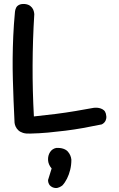

<svg xmlns="http://www.w3.org/2000/svg" viewBox="-20 -672 596 963"><path d="M131 -2Q110 -1 95.5 -5.5Q81 -10 72 -18.5Q63 -27 58.5 -37Q54 -47 53 -56Q50 -114 48 -168Q46 -222 44.5 -274.5Q43 -327 43.5 -380.5Q44 -434 46.5 -491Q49 -548 55 -612Q55 -612 56 -618.5Q57 -625 61 -633.5Q65 -642 75.5 -647.5Q86 -653 104 -652Q122 -650 132 -642Q142 -634 146 -625Q150 -616 151 -608.5Q152 -601 152 -601Q144 -472 143.5 -343.5Q143 -215 150 -88Q208 -94 259.5 -100.5Q311 -107 358 -115Q405 -123 449 -131Q449 -131 454.5 -131.5Q460 -132 468 -131.5Q476 -131 485 -128Q494 -125 501 -119Q508 -113 511 -102Q515 -87 512.5 -76Q510 -65 504.5 -59Q499 -53 494.5 -50.5Q490 -48 490 -48Q442 -38 397 -30Q352 -22 308 -16.5Q264 -11 220.5 -7Q177 -3 131 -2ZM245 268Q232 262 227 253.5Q222 245 221.5 238Q221 231 221 231L239 173Q222 153 221 130.5Q220 108 231 91Q242 74 262 70Q283 69 297.5 74Q312 79 320 88Q328 97 332.5 107.5Q337 118 338 129Q338 156 332 180Q326 204 316 224Q306 244 293 258Q293 258 286.5 262.5Q280 267 269.5 270Q259 273 245 268Z"/></svg>

Font: Sour Gummy
Style: Regular
Weight: 400
Designer: Stefie Justprince
Foundry: Eifetstype
Version: Version 1.000